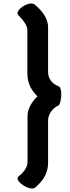

<svg xmlns="http://www.w3.org/2000/svg" viewBox="-20 -868 402 1102"><path d="M138 63C138 96 111 125 86 145C57 169 154 234 183 208C215 178 256 140 256 63V-177C256 -209 279 -247 316 -263C331 -271 342 -364 316 -373C277 -388 256 -417 256 -457V-712C256 -767 214 -813 179 -842C149 -867 58 -807 86 -780C113 -753 137 -721 137 -697V-447C137 -382 166 -344 195 -315C166 -287 138 -247 138 -202Z"/></svg>

Font: Lilita 2
Style: Regular
Weight: 400
Designer: Juan Montoreano
Foundry: Juan Montoreano
Version: Version 2.001